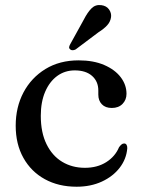

<svg xmlns="http://www.w3.org/2000/svg" viewBox="-20 -714 546 746"><path d="M471.5 -349.5Q471.5 -326 456 -310.2Q440.5 -294.5 414.5 -294.5Q389.5 -294.5 375.8 -308.8Q362 -323 362 -346.5V-362.5Q362 -397.5 337.8 -419Q313.5 -440.5 270.5 -440.5Q232 -440.5 202.2 -418.8Q172.5 -397 155.5 -357.5Q138.5 -318 138.5 -264Q138.5 -199 160.8 -153.8Q183 -108.5 221.8 -85.2Q260.5 -62 310 -62Q358 -62 392.8 -84Q427.5 -106 442.5 -142Q448.5 -150 452.8 -153.2Q457 -156.5 462.5 -156.5Q469 -156.5 472 -150.8Q475 -145 474.5 -137.5Q471 -96 445 -62.2Q419 -28.5 375.8 -8.5Q332.5 11.5 277.5 11.5Q207.5 11.5 154.2 -17.8Q101 -47 71 -100.5Q41 -154 41 -225.5Q41 -297.5 71.2 -354.8Q101.5 -412 156.5 -445.8Q211.5 -479.5 285.5 -479.5Q343 -479.5 384.8 -461.5Q426.5 -443.5 449 -414Q471.5 -384.5 471.5 -349.5ZM306 -638.5Q320 -666 335.5 -681.5Q351 -697 373.5 -694Q393.5 -691.5 403.5 -677.5Q413.5 -663.5 411.5 -647.5Q409 -629.5 396.5 -615.8Q384 -602 362.5 -588.5L274 -522Q268.5 -519 262.5 -518.8Q256.5 -518.5 252.5 -522.5Q247.5 -526.5 248.8 -532Q250 -537.5 253 -542.5Z"/></svg>

Font: Fraunces 16pt
Style: Regular
Weight: 400
Version: Version 1.000;[b76b70a41]